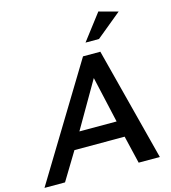

<svg xmlns="http://www.w3.org/2000/svg" viewBox="-186 -1049 1027 1156"><g transform="rotate(-15 327.0 -471.0)"><path d="M493 -173 534 0H666L484 -705H376L-53 0H75L180 -173ZM405 -562 470 -274H238ZM412 -781H496L653 -910L535 -942Z"/></g></svg>

Font: Geom Medium
Style: Italic
Weight: 500
Italic angle: -10°
Version: Version 1.102